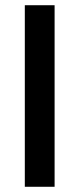

<svg xmlns="http://www.w3.org/2000/svg" viewBox="-20 -715 304 735"><path d="M189 -695V0H75V-695Z"/></svg>

Font: MSTAGE Medium
Style: Regular
Weight: 500
Designer: Ninad Kale (Devanagari), Jonny Pinhorn (Latin)
Foundry: Indian Type Foundry
Version: 4.004